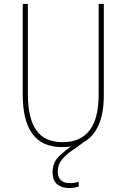

<svg xmlns="http://www.w3.org/2000/svg" viewBox="-20 -734 640 971"><path d="M296 10Q192 10 143.5 -57.5Q95 -125 95 -254V-714H121V-258Q121 -137 163 -76Q205 -15 297 -15Q386 -15 432.5 -74Q479 -133 479 -258V-714H505V-252Q505 -160 478.5 -101Q452 -42 403 -15Q376 6 345.5 26.5Q315 47 293.5 73Q272 99 272 135Q272 161 287 176.5Q302 192 333 192Q359 192 378 185V209Q370 212 357 214.5Q344 217 329 217Q294 217 270 198.5Q246 180 246 137Q246 91 273 62.5Q300 34 339 7Q318 10 296 10Z"/></svg>

Font: Noto Sans Mono Thin
Style: Regular
Weight: 100
Designer: Monotype Design Team
Foundry: Monotype Imaging Inc.
Version: Version 2.014